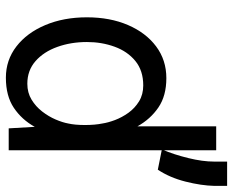

<svg xmlns="http://www.w3.org/2000/svg" viewBox="-92 -714 816 673"><g transform="rotate(90 316.5 -378.0)"><path d="M41.2 -274.1Q41.2 -355.1 68.2 -418Q95.2 -480.8 143.1 -516.7Q191.1 -552.6 254.3 -552.6Q316.4 -552.6 357.2 -524.7Q398.1 -496.8 423.3 -451.3V-727.3H507.1V0H430.4L425.1 -91.3Q399.9 -45.8 358.3 -17.9Q316.8 9.9 252.8 9.9Q191.1 9.9 143.3 -27Q95.5 -63.9 68.4 -128.2Q41.2 -192.5 41.2 -274.1ZM127.8 -274.1Q127.8 -218 144.9 -170.5Q161.9 -122.9 194.6 -94.1Q227.3 -65.3 274.1 -65.3Q305.4 -65.3 329.7 -80.1Q354 -94.8 371.4 -117.4Q388.8 -139.9 399.3 -164.4Q409.8 -188.9 413.4 -208.8Q418.7 -232.2 418.7 -267.4Q418.7 -302.6 413.4 -328.1Q410.5 -348 401.3 -372.5Q392 -397 375.9 -419.6Q359.7 -442.1 335.8 -456.9Q311.8 -471.6 279.8 -471.6Q228 -471.6 194.2 -443.9Q160.5 -416.2 144.2 -371.1Q127.8 -326 127.8 -274.1ZM632.1 -765.6V-721.6Q631 -674.7 617 -619.5Q603 -564.3 575.3 -522.7L504.3 -536.9Q522.4 -579.5 534.6 -629.6Q546.9 -679.7 546.9 -720.2V-765.6Z"/></g></svg>

Font: Interface
Style: Regular
Weight: 400
Designer: Rasmus Andersson
Foundry: rsms
Version: Version 1.8